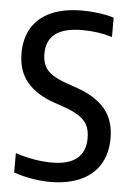

<svg xmlns="http://www.w3.org/2000/svg" viewBox="-54 -791 578 840"><g transform="rotate(5 235.0 -370.5)"><path d="M38 -18V-103Q121.5 -75.5 198 -75.5Q271.5 -75.5 308.2 -105.8Q345 -136 345 -195.5Q345 -229 333.5 -251.8Q322 -274.5 296.5 -291.5Q271 -308.5 226 -324L186.5 -337.5Q108 -364 66.2 -413.5Q24.5 -463 24.5 -541Q24.5 -606 52.8 -652.8Q81 -699.5 136.8 -724.5Q192.5 -749.5 274 -749.5Q310.5 -749.5 347.5 -744.5Q384.5 -739.5 412.5 -730.5V-645.5Q351 -664.5 281 -664.5Q124.5 -664.5 124.5 -548Q124.5 -516 135 -494.2Q145.5 -472.5 169.8 -456.2Q194 -440 236 -425.5L275 -412Q359 -383.5 402 -333.8Q445 -284 445 -204Q445 -137 416 -89Q387 -41 331.5 -15.8Q276 9.5 198 9.5Q160 9.5 117 2.2Q74 -5 38 -18Z"/></g></svg>

Font: Encode Sans Condensed Medium
Style: Regular
Weight: 500
Width: 3
Designer: Multiple Designers
Foundry: Impallari Type
Version: Version 2.000